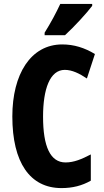

<svg xmlns="http://www.w3.org/2000/svg" viewBox="-20 -951 531 981"><path d="M451 -921V-931H288C267 -886 241 -837 208 -784V-771H312C360 -815 424 -885 451 -921ZM311 -594C348 -594 385 -576 424 -550L465 -675C412 -707 358 -724 298 -724C137 -724 43 -572 43 -356C43 -121 133 10 294 10C350 10 399 -2 444 -28V-162C398 -138 358 -121 315 -121C237 -121 200 -202 200 -355C200 -496 235 -594 311 -594Z"/></svg>

Font: Noto Sans Sinhala UI ExtraCondensed ExtraBold
Style: Regular
Weight: 800
Width: 2
Designer: Jelle Bosma - Monotype Design Team
Foundry: Monotype Imaging Inc.
Version: Version 2.006